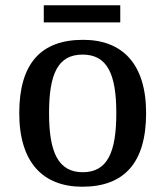

<svg xmlns="http://www.w3.org/2000/svg" viewBox="-20 -698 627 728"><path d="M146 -613H436V-678H146ZM292 10C451 10 534 -81 534 -269C534 -457 443 -547 295 -547C135 -547 53 -457 53 -269C53 -81 144 10 292 10ZM294 -45C200 -45 166 -122 166 -269C166 -417 199 -491 293 -491C387 -491 421 -417 421 -269C421 -122 388 -45 294 -45Z"/></svg>

Font: Noto Serif Tamil Medium
Style: Italic
Weight: 500
Italic angle: -12°
Designer: Indian Type Foundry, Tom Grace, and the Monotype Design Team
Foundry: Monotype Imaging Inc.
Version: Version 2.003